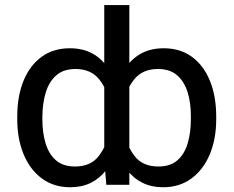

<svg xmlns="http://www.w3.org/2000/svg" viewBox="-20 -748 945 777"><path d="M855 -275.4V-265.6Q855 -185.5 828.9 -123.3Q802.7 -61 754.6 -25.6Q706.5 9.8 639.6 9.8Q593.3 9.8 556.9 -8.1Q520.5 -25.9 494.6 -60.1Q468.8 -94.2 452.9 -143.6Q437 -192.9 431.2 -256.3V-286.1Q439 -370.1 464.4 -429.7Q489.7 -489.3 534.2 -521Q578.6 -552.7 642.6 -552.7Q709 -552.7 756.3 -518.3Q803.7 -483.9 829.3 -421.6Q855 -359.4 855 -275.4ZM752.4 -265.6V-275.4Q752.9 -329.6 739.7 -373.3Q726.6 -417 697.3 -442.9Q668 -468.8 619.1 -468.8Q557.1 -468.8 523.4 -427.2Q489.7 -385.7 479 -324.7V-217.8Q493.2 -157.2 525.4 -115.7Q557.6 -74.2 621.1 -74.2Q669.4 -74.2 698.2 -99.6Q727.1 -125 739.7 -168.5Q752.4 -211.9 752.4 -265.6ZM401.9 -103.5V-727.5H503.4V0H410.2ZM49.8 -265.6V-275.4Q49.8 -359.4 75.4 -421.6Q101.1 -483.9 148.7 -518.3Q196.3 -552.7 262.7 -552.7Q326.7 -552.7 370.8 -521Q415 -489.3 440.4 -429.7Q465.8 -370.1 472.7 -286.1V-256.3Q467.3 -192.9 451.7 -143.6Q436 -94.2 409.9 -60.1Q383.8 -25.9 347.4 -8.1Q311 9.8 264.2 9.8Q197.8 9.8 149.7 -25.6Q101.6 -61 75.7 -123.3Q49.8 -185.5 49.8 -265.6ZM151.4 -275.4V-265.6Q151.4 -211.9 164.3 -168.5Q177.2 -125 206.1 -99.6Q234.9 -74.2 283.7 -74.2Q346.7 -74.2 378.9 -115.7Q411.1 -157.2 424.8 -217.8V-324.7Q415 -385.3 381.3 -427Q347.7 -468.8 285.6 -468.8Q236.8 -468.8 207.5 -442.9Q178.2 -417 165 -373.3Q151.9 -329.6 151.4 -275.4Z"/></svg>

Font: Atlassian Sans
Style: Regular
Weight: 400
Designer: Rasmus Andersson
Foundry: Modifications by Atlassian Pty Ltd, manufactured by rsms
Version: Version 4.001;git-9221beed3